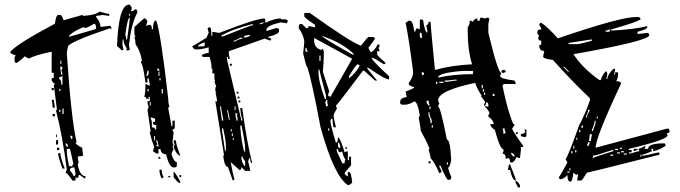

<svg xmlns="http://www.w3.org/2000/svg" viewBox="-20 -769 2896 818"><path d="M274.4 -612.3 389.6 -645.5Q389.6 -668 380.9 -668Q352.5 -649.4 338.9 -649.4V-654.3Q299.8 -640.6 274.4 -617.2ZM293 -18.6Q301.8 -18.6 301.8 -28.3L296.9 -55.7Q278.3 -55.7 278.3 -46.9V-42Q293 -26.4 293 -18.6ZM288.1 -60.5Q288.1 -69.3 293 -69.3L278.3 -134.8H264.6V-129.9Q264.6 -103.5 274.4 -60.5ZM269.5 -143.6Q269.5 -158.2 259.8 -158.2V-153.3Q261.7 -143.6 269.5 -143.6ZM288.1 -176.8V-190.4H278.3Q283.2 -181.6 283.2 -176.8ZM237.3 -292V-301.8H232.4V-292ZM251 -283.2V-306.6H246.1V-283.2ZM237.3 -380.9V-389.6H232.4V-380.9ZM246.1 -408.2V-445.3Q237.3 -440.4 232.4 -440.4V-431.6Q241.2 -431.6 241.2 -408.2ZM246.1 -450.2Q246.1 -460 241.2 -468.8Q246.1 -477.5 246.1 -482.4L237.3 -487.3V-473.6L241.2 -450.2ZM241.2 -496.1V-510.7H237.3V-496.1ZM301.8 0H288.1Q267.6 -32.2 259.8 -32.2Q259.8 -37.1 264.6 -46.9Q246.1 -192.4 218.8 -296.9Q218.8 -301.8 222.7 -301.8L209 -408.2Q213.9 -408.2 213.9 -413.1Q207 -413.1 200.2 -426.8V-436.5H209V-459H200.2V-547.9H195.3Q130.9 -534.2 102.5 -519.5L84 -529.3Q84 -524.4 51.8 -501Q42 -501 42 -510.7V-524.4L46.9 -533.2Q23.4 -540 23.4 -547.9Q51.8 -582 213.9 -668Q218.8 -705.1 227.5 -705.1H237.3Q243.2 -705.1 251 -682.6L330.1 -705.1Q334 -705.1 334 -701.2Q388.7 -705.1 404.3 -719.7Q434.6 -710 445.3 -710V-701.2Q441.4 -701.2 418 -705.1L389.6 -701.2V-696.3Q408.2 -674.8 408.2 -654.3L450.2 -659.2L455.1 -649.4V-645.5Q450.2 -645.5 450.2 -649.4Q269.5 -587.9 269.5 -570.3Q264.6 -546.9 264.6 -543Q283.2 -262.7 306.6 -162.1H301.8Q301.8 -153.3 330.1 -139.6L334 -106.4Q327.1 -102.5 311.5 -102.5Q311.5 -86.9 315.4 -79.1Q311.5 -70.3 311.5 -65.4Q321.3 -18.6 343.8 -18.6V-9.8H338.9L320.3 -23.4H315.4Q315.4 -9.8 306.6 -9.8Q306.6 -13.7 301.8 -13.7ZM255.9 -50.8H246.1Q227.5 -101.6 227.5 -116.2H237.3Q237.3 -98.6 255.9 -50.8ZM232.4 -129.9H222.7V-139.6H232.4ZM227.5 -153.3H218.8V-171.9H227.5ZM222.7 -185.5H218.8V-195.3H222.7ZM213.9 -273.4H204.1V-283.2H213.9ZM213.9 -310.5H204.1Q204.1 -325.2 200.2 -343.8H209ZM209 -384.8H200.2V-394.5H209Z M594.7 -691.4Q601.6 -691.4 608.4 -676.8Q603.5 -668.9 603.5 -658.2L613.3 -663.1H618.2Q627 -663.1 627 -644.5H631.8Q631.8 -681.6 645.5 -681.6Q664.1 -633.8 696.3 -352.5Q696.3 -333 701.2 -315.4Q701.2 -310.5 696.3 -310.5L710.9 -231.4H714.8V-254.9H724.6V-226.6Q724.6 -217.8 714.8 -217.8Q714.8 -212.9 719.7 -204.1L714.8 -162.1L719.7 -152.3L714.8 -143.6L719.7 -133.8Q710.9 -119.1 710.9 -111.3Q721.7 -78.1 733.4 -78.1V-64.5Q733.4 -55.7 724.6 -55.7H719.7Q701.2 -55.7 687.5 -111.3Q664.1 -114.3 664.1 -133.8H655.3V-115.2H645.5L631.8 -125L636.7 -143.6Q618.2 -194.3 618.2 -208H622.1L608.4 -300.8Q613.3 -310.5 613.3 -315.4Q608.4 -323.2 608.4 -337.9H618.2V-356.4H613.3V-347.7H603.5Q603.5 -356.4 594.7 -356.4Q599.6 -371.1 599.6 -412.1L618.2 -403.3V-408.2L613.3 -435.5H608.4V-417H599.6Q589.8 -493.2 581.1 -501V-504.9Q581.1 -509.8 585 -509.8Q577.1 -554.7 557.6 -580.1Q557.6 -593.8 552.7 -612.3H557.6L552.7 -621.1V-654.3ZM650.4 -477.5V-467.8H659.2Q659.2 -477.5 650.4 -477.5ZM608.4 -467.8 603.5 -445.3Q613.3 -445.3 613.3 -459V-467.8ZM655.3 -463.9V-445.3H659.2V-463.9ZM659.2 -435.5V-426.8H664.1V-435.5ZM608.4 -389.6V-379.9H613.3V-389.6ZM668.9 -389.6V-371.1H673.8V-389.6ZM618.2 -334V-319.3H622.1V-334ZM622.1 -268.6V-263.7Q627 -255.9 627 -245.1V-226.6Q640.6 -226.6 640.6 -217.8H645.5V-236.3Q631.8 -236.3 631.8 -245.1V-250H640.6V-263.7Q625 -268.6 622.1 -268.6ZM636.7 -189.5V-170.9H640.6V-189.5ZM645.5 -170.9V-167Q650.4 -157.2 650.4 -152.3Q645.5 -152.3 645.5 -148.4L655.3 -143.6V-148.4L650.4 -170.9ZM719.7 -170.9H729.5Q729.5 -154.3 748 -106.4H743.2Q727.5 -118.2 719.7 -143.6L724.6 -152.3Q719.7 -161.1 719.7 -170.9ZM655.3 -101.6Q664.1 -100.6 664.1 -92.8H655.3ZM659.2 -45.9H668.9Q668.9 -27.3 677.7 -13.7L668.9 -8.8Q659.2 -25.4 659.2 -45.9ZM719.7 -37.1Q725.6 -37.1 748 4.9V9.8H743.2Q738.3 9.8 719.7 -13.7ZM743.2 -22.5H752V-13.7Q743.2 -13.7 743.2 -22.5ZM696.3 -18.6H706.1V-13.7H696.3ZM533.2 -749 541 -737.3V-729.5L537.1 -721.7H544.9L556.6 -729.5Q564.5 -728.5 564.5 -721.7V-713.9Q540 -669.9 529.3 -577.1L533.2 -557.6L525.4 -553.7Q517.6 -553.7 517.6 -561.5H521.5Q505.9 -582 505.9 -600.6H502V-577.1L505.9 -557.6L498 -553.7Q498 -556.6 478.5 -573.2Q485.4 -749 529.3 -749ZM529.3 -710V-702.1H533.2V-710ZM513.7 -620.1Q517.6 -613.3 517.6 -600.6H521.5Q533.2 -685.5 533.2 -694.3Q523.4 -694.3 513.7 -620.1Z M1176.8 -690.4V-686.5H1197.3Q1206.1 -684.6 1206.1 -677.7L1201.2 -669.9Q1179.7 -673.8 1176.8 -673.8Q1115.2 -660.2 1115.2 -641.6V-636.7L1156.2 -649.4H1160.2Q1168.9 -648.4 1168.9 -641.6V-636.7Q1168.9 -623 1123 -612.3V-608.4Q1135.7 -608.4 1135.7 -599.6Q1131.8 -599.6 1131.8 -595.7L1107.4 -604.5L955.1 -550.8V-538.1L959 -517.6H951.2V-526.4H947.3V-513.7L1008.8 -254.9H1012.7V-258.8Q1003.9 -287.1 1003.9 -308.6H1012.7V-303.7Q1033.2 -154.3 1053.7 -78.1V-74.2Q1045.9 -74.2 1045.9 -94.7H1041Q1041 -89.8 1037.1 -82Q1045.9 -46.9 1045.9 -41H1024.4L1008.8 -57.6Q1008.8 -44.9 1000 -44.9L962.9 -78.1Q971.7 -27.3 979.5 -3.9L971.7 0L951.2 -57.6Q936.5 -57.6 930.7 -106.4H934.6L897.5 -336.9H905.3Q901.4 -365.2 897.5 -374H901.4L897.5 -381.8V-394.5Q897.5 -398.4 901.4 -398.4L893.6 -422.9H897.5L893.6 -431.6V-456.1H884.8V-476.6H880.9V-489.3Q880.9 -499 873 -526.4H848.6Q839.8 -526.4 839.8 -534.2Q852.5 -543 869.1 -543V-567.4Q839.8 -558.6 819.3 -558.6H811.5Q805.7 -558.6 798.8 -571.3L860.4 -608.4Q860.4 -611.3 869.1 -628.9L864.3 -649.4L873 -653.3Q880.9 -653.3 880.9 -616.2H884.8V-632.8H889.6L914.1 -628.9Q1072.3 -690.4 1107.4 -690.4L1111.3 -682.6L1107.4 -673.8H1115.2Q1150.4 -690.4 1176.8 -690.4ZM1086.9 -669.9V-666H1090.8Q1098.6 -669.9 1102.5 -669.9V-673.8H1098.6Q1090.8 -669.9 1086.9 -669.9ZM921.9 -616.2Q925.8 -616.2 925.8 -612.3Q1050.8 -662.1 1057.6 -662.1V-666H1053.7Q963.9 -642.6 921.9 -616.2ZM1020.5 -616.2V-608.4Q1045.9 -612.3 1045.9 -620.1H1041ZM975.6 -595.7V-591.8H979.5Q1002.9 -604.5 1012.7 -604.5V-608.4H1003.9Q983.4 -595.7 975.6 -595.7ZM823.2 -571.3H843.8Q852.5 -571.3 852.5 -579.1V-587.9H848.6Q823.2 -578.1 823.2 -571.3ZM959 -497.1H967.8V-489.3H959ZM988.3 -377.9H996.1V-370.1H988.3ZM992.2 -357.4H1000V-349.6H992.2ZM996.1 -340.8H1003.9V-333H996.1ZM918 -316.4V-308.6L925.8 -254.9H930.7V-262.7Q921.9 -303.7 921.9 -316.4ZM979.5 -316.4V-299.8H983.4V-316.4ZM947.3 -299.8 955.1 -258.8H959L951.2 -299.8ZM983.4 -288.1V-275.4L988.3 -254.9H992.2V-267.6Q988.3 -275.4 988.3 -279.3Q992.2 -279.3 992.2 -283.2ZM1003.9 -234.4V-225.6Q1008.8 -161.1 1020.5 -123H1024.4V-135.7Q1024.4 -161.1 1008.8 -234.4ZM925.8 -221.7V-213.9L938.5 -127H942.4V-148.4Q942.4 -168.9 930.7 -221.7ZM962.9 -217.8V-210H967.8V-217.8ZM967.8 -201.2V-189.5H971.7V-201.2ZM971.7 -180.7V-172.9H975.6V-180.7ZM1008.8 -102.5V-90.8Q1016.6 -61.5 1024.4 -61.5V-82Q1012.7 -95.7 1012.7 -102.5Z M1276.4 -713.9H1299.8Q1471.7 -590.8 1517.6 -574.2Q1546.9 -611.3 1549.8 -611.3H1568.4L1578.1 -607.4Q1578.1 -602.5 1549.8 -565.4Q1556.6 -546.9 1563.5 -546.9Q1586.9 -568.4 1586.9 -579.1H1596.7V-570.3Q1596.7 -565.4 1591.8 -565.4L1596.7 -555.7V-550.8H1586.9V-537.1Q1586.9 -532.2 1624 -500L1615.2 -495.1Q1572.3 -523.4 1563.5 -523.4Q1563.5 -511.7 1637.7 -444.3V-430.7Q1620.1 -430.7 1554.7 -476.6L1544.9 -481.4V-476.6L1586.9 -425.8H1578.1L1531.2 -467.8H1526.4Q1415 -319.3 1411.1 -319.3Q1415 -310.5 1415 -305.7Q1401.4 -284.2 1401.4 -277.3Q1401.4 -265.6 1411.1 -226.6H1401.4Q1396.5 -244.1 1396.5 -263.7Q1387.7 -261.7 1387.7 -253.9Q1387.7 -238.3 1411.1 -161.1Q1419.9 -161.1 1419.9 -184.6Q1429.7 -181.6 1448.2 -120.1L1457 -124H1461.9V-86.9H1466.8V-101.6H1475.6V-64.5Q1448.2 -34.2 1448.2 -31.2Q1448.2 -24.4 1461.9 -17.6V-36.1H1466.8Q1476.6 -36.1 1480.5 9.8L1466.8 19.5H1461.9Q1403.3 -18.6 1345.7 -226.6Q1308.6 -423.8 1290 -481.4Q1285.2 -481.4 1271.5 -542Q1276.4 -583 1276.4 -592.8Q1272.5 -622.1 1252.9 -648.4V-658.2Q1253.9 -667 1262.7 -667H1266.6L1285.2 -648.4Q1294.9 -648.4 1294.9 -658.2L1318.4 -653.3H1322.3V-663.1Q1276.4 -693.4 1276.4 -700.2ZM1350.6 -616.2Q1357.4 -606.4 1480.5 -537.1H1489.3Q1439.5 -586.9 1350.6 -616.2ZM1318.4 -607.4V-597.7Q1318.4 -563.5 1350.6 -555.7Q1350.6 -560.5 1355.5 -560.5L1359.4 -550.8V-528.3Q1359.4 -502.9 1355.5 -462.9L1382.8 -379.9Q1377.9 -371.1 1377.9 -361.3L1387.7 -356.4L1480.5 -518.6ZM1281.2 -565.4V-550.8L1290 -546.9V-550.8Q1285.2 -560.5 1285.2 -565.4ZM1340.8 -532.2V-509.8H1345.7V-532.2ZM1466.8 -444.3V-435.5Q1499 -460 1512.7 -491.2L1503.9 -495.1Q1497.1 -495.1 1466.8 -444.3ZM1336.9 -472.7V-462.9Q1336.9 -420.9 1364.3 -346.7H1369.1V-361.3Q1340.8 -465.8 1340.8 -472.7ZM1369.1 -342.8Q1369.1 -333 1364.3 -333Q1369.1 -325.2 1369.1 -314.5L1377.9 -319.3Q1374 -327.1 1374 -342.8ZM1377.9 -221.7V-212.9H1382.8V-221.7ZM1419.9 -161.1V-147.5Q1421.9 -138.7 1429.7 -138.7V-147.5Q1424.8 -156.2 1424.8 -161.1ZM1452.1 -142.6H1457V-133.8H1452.1ZM1415 -133.8V-124L1438.5 -73.2H1448.2Q1448.2 -86.9 1452.1 -86.9Q1438.5 -110.4 1438.5 -124L1429.7 -120.1Q1419.9 -120.1 1419.9 -133.8Z M2032.2 -694.3Q2042 -690.4 2046.9 -690.4Q2055.7 -694.3 2060.5 -694.3Q2060.5 -690.4 2065.4 -690.4L2060.5 -667V-629.9Q2101.6 -458 2116.2 -458L2111.3 -448.2V-444.3Q2111.3 -433.6 2171.9 -425.8L2176.8 -416V-411.1H2129.9Q2121.1 -410.2 2121.1 -402.3Q2143.6 -292 2167 -240.2H2171.9V-235.4L2162.1 -221.7Q2162.1 -212.9 2209 -147.5V-142.6H2199.2V-128.9L2195.3 -95.7H2190.4L2180.7 -100.6Q2171.9 -79.1 2162.1 -77.1H2153.3Q2153.3 -95.7 2143.6 -95.7L2134.8 -91.8Q2134.8 -114.3 2121.1 -114.3L2125 -124V-132.8Q2110.4 -132.8 2087.9 -216.8Q2081.1 -216.8 2069.3 -235.4V-240.2H2084Q2082 -256.8 2060.5 -272.5V-277.3L2065.4 -286.1Q2065.4 -293.9 2046.9 -314.5V-318.4L2055.7 -314.5H2060.5V-323.2Q2060.5 -333 2050.8 -333Q2050.8 -318.4 2042 -318.4V-323.2L2046.9 -333Q2046.9 -336.9 2028.3 -360.4H2032.2Q2004.9 -405.3 2004.9 -416Q1846.7 -382.8 1846.7 -341.8Q1846.7 -336.9 1851.6 -328.1Q1846.7 -319.3 1846.7 -314.5Q1856.4 -314.5 1883.8 -174.8Q1898.4 -174.8 1902.3 -86.9Q1896.5 -54.7 1888.7 -54.7Q1895.5 -28.3 1902.3 -17.6V-12.7Q1902.3 -2.9 1893.6 -2.9H1888.7Q1882.8 -2.9 1856.4 -63.5H1851.6V-58.6Q1861.3 -43.9 1861.3 -36.1L1851.6 -31.2Q1833 -75.2 1814.5 -95.7Q1814.5 -103.5 1805.7 -132.8H1809.6Q1809.6 -144.5 1772.5 -211.9Q1772.5 -223.6 1763.7 -267.6L1768.6 -277.3Q1758.8 -336.9 1745.1 -336.9Q1721.7 -323.2 1708 -323.2H1694.3Q1684.6 -323.2 1684.6 -333Q1684.6 -352.5 1712.9 -355.5L1708 -378.9Q1745.1 -392.6 1745.1 -397.5Q1721.7 -403.3 1721.7 -411.1V-416Q1740.2 -439.5 1740.2 -462.9Q1721.7 -607.4 1708 -671.9L1721.7 -680.7H1726.6Q1739.3 -680.7 1745.1 -634.8H1750Q1750 -648.4 1758.8 -648.4L1768.6 -643.6V-685.5H1782.2Q1790 -629.9 1800.8 -629.9V-638.7L1795.9 -662.1Q1805.7 -662.1 1805.7 -675.8H1814.5Q1814.5 -659.2 1833 -471.7H1837.9Q1899.4 -490.2 1991.2 -495.1Q1972.7 -555.7 1972.7 -634.8V-653.3Q1981.4 -663.1 1981.4 -680.7H1986.3L1995.1 -675.8Q1995.1 -682.6 2009.8 -690.4H2013.7V-680.7H2023.4Q2023.4 -694.3 2032.2 -694.3ZM1768.6 -629.9V-616.2Q1769.5 -606.4 1777.3 -606.4V-620.1Q1777.3 -629.9 1768.6 -629.9ZM1846.7 -439.5H1851.6Q1917 -453.1 1995.1 -453.1V-466.8H1949.2Q1846.7 -458 1846.7 -439.5ZM2125 -471.7Q2134.8 -470.7 2134.8 -462.9L2125 -458Q2116.2 -458 2116.2 -466.8ZM1777.3 -462.9V-448.2Q1787.1 -448.2 1787.1 -458ZM1875 -425.8V-420.9H1888.7Q1914.1 -425.8 1925.8 -425.8V-429.7H1917Q1891.6 -425.8 1875 -425.8ZM1837.9 -420.9V-411.1H1842.8V-420.9ZM1851.6 -420.9V-416H1870.1V-420.9ZM2032.2 -407.2V-392.6H2037.1V-407.2ZM2037.1 -388.7V-378.9H2042V-388.7ZM2042 -374V-365.2H2046.9V-374ZM2079.1 -370.1V-360.4H2087.9Q2087.9 -370.1 2079.1 -370.1ZM1795.9 -336.9Q1802.7 -318.4 1809.6 -318.4V-323.2Q1805.7 -331.1 1805.7 -341.8ZM1809.6 -314.5V-304.7H1814.5V-314.5ZM1805.7 -291V-277.3Q1814.5 -258.8 1814.5 -244.1H1819.3V-258.8Q1809.6 -272.5 1809.6 -291ZM1819.3 -235.4V-225.6H1824.2V-235.4ZM2121.1 -221.7Q2125 -213.9 2125 -198.2L2134.8 -203.1Q2129.9 -210.9 2129.9 -221.7ZM2213.9 -216.8H2222.7V-193.4Q2222.7 -184.6 2213.9 -184.6Q2205.1 -188.5 2199.2 -188.5V-198.2Q2217.8 -198.2 2217.8 -211.9Q2213.9 -211.9 2213.9 -216.8ZM2185.5 -207V-198.2H2176.8Q2177.7 -207 2185.5 -207ZM2158.2 -119.1V-114.3Q2158.2 -107.4 2171.9 -100.6V-105.5Q2171.9 -112.3 2158.2 -119.1ZM1805.7 -82H1814.5V-73.2H1805.7ZM1883.8 -77.1V-68.4H1888.7V-77.1ZM2148.4 -68.4H2153.3L2176.8 -7.8V1Q2162.1 -2 2153.3 -44.9H2143.6ZM2176.8 1Q2183.6 1 2195.3 19.5V29.3H2185.5Q2185.5 22.5 2176.8 10.7Z M2687.5 -696.3H2700.2Q2709 -695.3 2709 -686.5Q2691.4 -673.8 2584 -643.6V-638.7Q2685.5 -643.6 2737.3 -658.2V-653.3Q2737.3 -643.6 2696.3 -633.8V-624L2737.3 -628.9Q2746.1 -627.9 2746.1 -619.1Q2746.1 -594.7 2422.9 -538.1Q2464.8 -475.6 2534.2 -427.7H2539.1Q2549.8 -459 2563.5 -465.8L2567.4 -456.1Q2567.4 -445.3 2563.5 -436.5V-432.6H2567.4Q2567.4 -449.2 2592.8 -475.6H2600.6Q2600.6 -464.8 2596.7 -456.1V-451.2H2600.6V-460.9H2613.3V-451.2Q2613.3 -438.5 2605.5 -422.9Q2626 -422.9 2626 -413.1Q2517.6 -182.6 2517.6 -139.6L2820.3 -220.7H2829.1L2833 -210.9Q2833 -201.2 2820.3 -201.2L2824.2 -192.4Q2824.2 -173.8 2659.2 -134.8V-129.9H2670.9V-120.1H2659.2V-115.2H2667Q2698.2 -125 2704.1 -125L2700.2 -134.8Q2716.8 -139.6 2729.5 -148.4V-143.6L2725.6 -134.8H2741.2Q2741.2 -158.2 2807.6 -158.2H2812.5L2816.4 -148.4Q2790 -129.9 2762.7 -125V-134.8H2753.9L2757.8 -125Q2725.6 -110.4 2716.8 -110.4V-105.5H2720.7Q2724.6 -105.5 2787.1 -120.1L2791 -110.4Q2485.4 -33.2 2480.5 -33.2Q2460 0 2456.1 0H2439.5V-4.9L2443.4 -28.3L2435.5 -23.4L2422.9 -33.2Q2418.9 4.9 2410.2 4.9Q2397.5 4.9 2397.5 -23.4Q2380.9 -4.9 2365.2 -4.9L2360.4 -14.6Q2364.3 -14.6 2397.5 -77.1L2389.6 -90.8Q2402.3 -107.4 2447.3 -235.4Q2467.8 -270.5 2493.2 -340.8V-350.6Q2406.2 -433.6 2335.9 -513.7Q2293.9 -518.6 2293.9 -528.3L2298.8 -551.8Q2277.3 -551.8 2277.3 -576.2Q2286.1 -576.2 2286.1 -585.9V-595.7Q2273.4 -595.7 2273.4 -605.5V-610.4L2277.3 -619.1Q2269.5 -619.1 2269.5 -628.9V-633.8Q2269.5 -643.6 2286.1 -643.6V-648.4L2277.3 -663.1Q2279.3 -671.9 2286.1 -671.9Q2313.5 -654.3 2356.4 -605.5Q2622.1 -696.3 2687.5 -696.3ZM2559.6 -638.7V-633.8H2576.2L2580.1 -643.6H2576.2Q2568.4 -638.7 2559.6 -638.7ZM2402.3 -585.9V-581.1H2439.5Q2450.2 -581.1 2502 -595.7V-600.6H2497.1ZM2381.8 -485.4V-480.5Q2383.8 -480.5 2402.3 -460.9V-465.8Q2383.8 -485.4 2381.8 -485.4ZM2485.4 -302.7Q2485.4 -289.1 2476.6 -273.4V-268.6H2480.5Q2480.5 -280.3 2493.2 -297.9ZM2522.5 -273.4V-263.7H2526.4V-273.4ZM2513.7 -254.9Q2513.7 -243.2 2502 -215.8V-210.9H2505.9Q2517.6 -240.2 2517.6 -250V-254.9ZM2456.1 -225.6H2463.9V-235.4Q2456.1 -233.4 2456.1 -225.6ZM2447.3 -215.8V-206.1H2452.1V-215.8ZM2493.2 -197.3Q2489.3 -171.9 2489.3 -168H2497.1Q2497.1 -171.9 2502 -197.3ZM2435.5 -182.6V-172.9H2439.5V-182.6ZM2485.4 -163.1Q2485.4 -158.2 2480.5 -148.4H2489.3Q2489.3 -154.3 2493.2 -163.1ZM2422.9 -148.4V-134.8H2426.8V-148.4ZM2621.1 -139.6V-134.8H2629.9V-139.6ZM2600.6 -134.8V-129.9H2613.3V-134.8ZM2430.7 -129.9V-120.1H2435.5V-129.9ZM2505.9 -105.5V-95.7Q2527.3 -105.5 2592.8 -125V-129.9H2588.9Q2517.6 -105.5 2505.9 -105.5ZM2679.7 -134.8H2696.3V-129.9Q2681.6 -125 2679.7 -125ZM2414.1 -125V-115.2H2418.9V-125ZM2626 -125V-120.1H2637.7V-125ZM2609.4 -120.1V-115.2H2621.1V-120.1ZM2637.7 -115.2V-110.4H2650.4V-115.2ZM2580.1 -110.4V-105.5H2592.8V-110.4ZM2709 -110.4V-100.6H2712.9V-110.4ZM2406.2 -52.7V-43H2410.2V-52.7ZM2397.5 -38.1V-33.2H2406.2V-38.1Z"/></svg>

Font: Blackcraft
Style: Regular
Weight: 400
Designer: GGBotNet
Foundry: GGBotNet
Version: 1.00